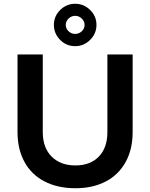

<svg xmlns="http://www.w3.org/2000/svg" viewBox="-20 -989 796 1019"><path d="M380 -111Q459 -111 504.5 -158Q550 -205 550 -288V-700H684V-288Q684 -197 647 -129.5Q610 -62 541.5 -26Q473 10 380 10Q286 10 216.5 -26Q147 -62 110 -129.5Q73 -197 73 -288V-700H207V-288Q207 -205 254 -158Q301 -111 380 -111ZM492 -857Q492 -811 458.5 -777.5Q425 -744 379 -744Q332 -744 299 -777.5Q266 -811 266 -857Q266 -903 299.5 -936Q333 -969 379 -969Q425 -969 458.5 -936Q492 -903 492 -857ZM329 -857Q329 -837 344 -823Q359 -809 379 -809Q399 -809 414 -823Q429 -837 429 -857Q429 -876 414 -890.5Q399 -905 379 -905Q359 -905 344 -890.5Q329 -876 329 -857Z"/></svg>

Font: Gontserrat Medium
Style: Regular
Weight: 500
Designer: Julieta Ulanovsky
Foundry: Julieta Ulanovsky
Version: Version 6.001